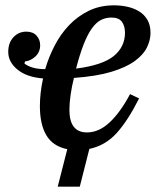

<svg xmlns="http://www.w3.org/2000/svg" viewBox="-20 -552 599 722"><path d="M280 150H197L233 9Q179 -2 154.5 -43Q130 -84 130 -153Q130 -203 142 -257Q80 -262 45.5 -290.5Q11 -319 11 -357Q11 -391 30.5 -412Q50 -433 79 -433Q104 -433 117.5 -418Q131 -403 131 -382Q131 -356 113 -339.5Q95 -323 74 -321L72 -313Q83 -304 102.5 -298Q122 -292 150 -292Q163 -337 185.5 -380.5Q208 -424 240 -457.5Q272 -491 314 -511.5Q356 -532 409 -532Q435 -532 459.5 -526.5Q484 -521 503.5 -509Q523 -497 534.5 -477Q546 -457 546 -428Q546 -402 533 -374.5Q520 -347 487.5 -323Q455 -299 399 -282Q343 -265 258 -259Q250 -227 245.5 -195.5Q241 -164 241 -139Q241 -54 307 -54Q352 -54 392.5 -92Q433 -130 469 -198L503 -182Q462 -100 419.5 -52.5Q377 -5 316 8ZM266 -294Q366 -307 408 -341.5Q450 -376 450 -429Q450 -454 438.5 -470Q427 -486 399 -486Q377 -486 359 -476.5Q341 -467 325 -444.5Q309 -422 294.5 -385Q280 -348 266 -294Z"/></svg>

Font: IBM Plex Serif Medm
Style: Italic
Weight: 500
Italic angle: -14°
Designer: Mike Abbink, Paul van der Laan, Pieter van Rosmalen
Foundry: Bold Monday
Version: Version 3.001